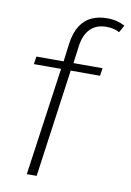

<svg xmlns="http://www.w3.org/2000/svg" viewBox="-81 -754 549 806"><g transform="rotate(10 193.0 -351.5)"><path d="M91 0 156 -460H40L45 -493H161L171 -571Q178 -619 197 -648Q216 -677 245 -690Q274 -703 309 -703Q334 -703 352.5 -698Q371 -693 386 -685L369 -654Q357 -661 343 -664Q329 -667 313 -667Q271 -667 245.5 -642Q220 -617 213 -569L203 -493H327L322 -460H197L133 0Z"/></g></svg>

Font: Hanken Grotesk ExtraLight
Style: Italic
Weight: 250
Italic angle: -8°
Designer: Alfredo Marco Pradil
Foundry: Hanken Design Co.
Version: Version 3.013